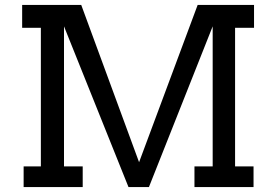

<svg xmlns="http://www.w3.org/2000/svg" viewBox="-20 -760 1102 780"><path d="M1012 -647H935V-84H1010V0H770V-84H844V-653L585 0H502L240 -653V-84H316V0H76V-84H146V-647H70V-740H310L545 -101L783 -740H1012Z"/></svg>

Font: Arvo
Style: Regular
Weight: 400
Designer: Anton Koovit (Cyrillic Expansion: Cyreal)
Foundry: Anton Koovit, Yassin Baggar
Version: Version 3.000